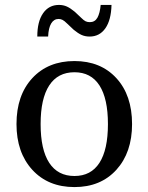

<svg xmlns="http://www.w3.org/2000/svg" viewBox="-20 -747 603 780"><path d="M282.5 -32Q349.5 -32 384 -85.5Q418.5 -139 418.5 -243Q418.5 -346.5 384 -400Q349.5 -453.5 282.5 -453.5Q215 -453.5 180 -400Q145 -346.5 145 -243Q145 -139 180 -85.5Q215 -32 282.5 -32ZM282.5 13Q175.5 13 111.2 -57.2Q47 -127.5 47 -243Q47 -360 111.2 -429.5Q175.5 -499 282.5 -499Q389 -499 452.8 -429.5Q516.5 -360 516.5 -243Q516.5 -127.5 452.8 -57.2Q389 13 282.5 13ZM279.5 -626 253 -651Q241.5 -662.5 234 -666.2Q226.5 -670 218 -670Q199 -670 188 -651.8Q177 -633.5 175.5 -598.5H131.5Q131.5 -659.5 155 -693.2Q178.5 -727 219.5 -727Q237 -727 251.5 -720.5Q266 -714 284 -699L310 -674.5Q320.5 -664 327.8 -660.5Q335 -657 345 -657Q365.5 -657 375.8 -675.2Q386 -693.5 389 -727H433Q431.5 -665.5 408 -632Q384.5 -598.5 344 -598.5Q326 -598.5 311.5 -605Q297 -611.5 279.5 -626Z"/></svg>

Font: MM Phetkon
Style: Regular
Weight: 400
Designer: Khon Soe Zaw Thu
Version: Version 1.00 July 15, 2016, initial release